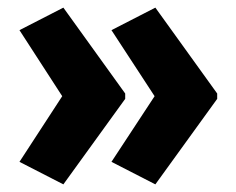

<svg xmlns="http://www.w3.org/2000/svg" viewBox="-20 -528 618 503"><path d="M308 -269 146 -45 31 -104 143 -276 31 -449 146 -508 308 -283ZM549 -269 387 -45 272 -104 385 -276 272 -449 387 -508 549 -283Z"/></svg>

Font: Noto Sans Display SemiCondensed Extra
Style: Regular
Weight: 800
Width: 4
Designer: Monotype Design Team
Foundry: Monotype Imaging Inc.
Version: Version 1.900